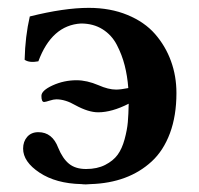

<svg xmlns="http://www.w3.org/2000/svg" viewBox="-20 -462 508 491"><path d="M308.1 -236.8Q305.7 -268.1 298.8 -294.9Q292 -321.8 278.8 -347.2Q265.6 -372.6 242.2 -387.2Q218.8 -401.9 187 -401.9Q112.3 -397.5 78.1 -305.2Q55.2 -300.8 43 -309.1Q44.4 -369.1 56.2 -419.9Q144 -441.9 207 -441.9Q262.2 -441.9 305.9 -423.8Q349.6 -405.8 376.5 -375Q403.3 -344.2 417.2 -305.9Q431.2 -267.6 431.2 -224.1Q431.2 -166 414.6 -121.3Q397.9 -76.7 367.9 -49.1Q337.9 -21.5 298.8 -7.1Q259.8 7.3 211.9 8.8Q199.2 10.3 188 8.8Q123 7.3 81.1 -20.5Q39.1 -48.3 39.1 -82Q39.1 -100.1 49.6 -112.1Q60.1 -124 78.1 -124Q113.8 -124 128.9 -84Q140.1 -56.6 156.5 -43.2Q172.9 -29.8 200.2 -29.8Q228.5 -29.8 249 -40.3Q269.5 -50.8 280.8 -66.2Q292 -81.5 298.6 -105.7Q305.2 -129.9 306.9 -149.9Q308.6 -169.9 309.1 -196.8Q266.1 -174.8 231 -174.8Q206.1 -174.8 172.9 -192.9Q147 -208 124 -208Q117.2 -208 106.7 -204.6Q96.2 -201.2 92.8 -201.2Q85.9 -201.2 85.9 -216.8Q85.9 -230.5 114.7 -243.7Q143.6 -256.8 175.8 -256.8Q202.1 -256.8 231.9 -244.1Q257.3 -232.9 276.9 -232.9Q288.6 -232.9 308.1 -236.8Z"/></svg>

Font: Common Serif SemiBold
Style: Regular
Weight: 600
Designer: Philipp H. Poll, Khaled Hosny
Foundry: Stefan Peev, Context Ltd.
Version: Version 1.026